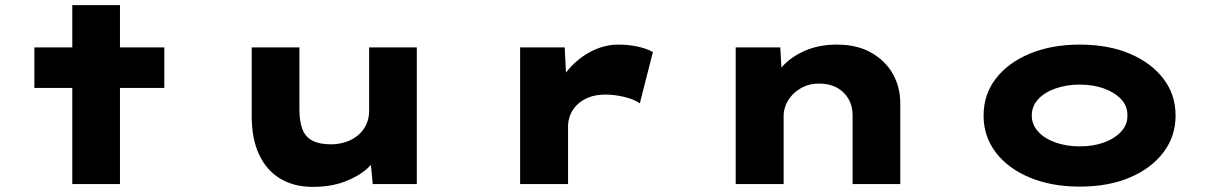

<svg xmlns="http://www.w3.org/2000/svg" viewBox="-20 -718 4736 749"><path d="M262 0V-698H448V0ZM114 -375V-533H621V-375Z M1200 11Q1127 11 1073.5 -21Q1020 -53 991 -114.5Q962 -176 962 -264V-533H1148V-293Q1148 -245 1159.5 -214.5Q1171 -184 1198.5 -169.5Q1226 -155 1271 -155Q1300 -155 1327 -163.5Q1354 -172 1375 -189Q1396 -206 1408 -230.5Q1420 -255 1420 -286V-533H1606V0H1434L1424 -108L1459 -120Q1446 -90 1411.5 -59.5Q1377 -29 1323.5 -9Q1270 11 1200 11Z M2009 0V-533H2183L2193 -332L2134 -328Q2151 -388 2189.5 -437Q2228 -486 2281.5 -515Q2335 -544 2393 -544Q2431 -544 2466.5 -536.5Q2502 -529 2527 -515L2476 -315Q2455 -330 2417 -339.5Q2379 -349 2342 -349Q2304 -349 2276.5 -338Q2249 -327 2231 -309Q2213 -291 2204.5 -269.5Q2196 -248 2196 -225V0Z M2850 0V-533H3024L3032 -385L2983 -373Q2996 -418 3030.5 -457Q3065 -496 3120 -520Q3175 -544 3244 -544Q3323 -544 3378 -513Q3433 -482 3462.5 -430.5Q3492 -379 3492 -315V0H3306V-269Q3306 -305 3289.5 -333Q3273 -361 3244 -376.5Q3215 -392 3176 -392Q3141 -392 3115 -379.5Q3089 -367 3071.5 -348.5Q3054 -330 3045.5 -308.5Q3037 -287 3037 -267V0H2944Q2897 0 2873.5 0Q2850 0 2850 0Z M4192 10Q4082 10 3997 -25.5Q3912 -61 3864.5 -123.5Q3817 -186 3817 -267Q3817 -349 3864.5 -411Q3912 -473 3997 -508.5Q4082 -544 4192 -544Q4304 -544 4387.5 -508.5Q4471 -473 4518.5 -411Q4566 -349 4566 -267Q4566 -186 4518.5 -123.5Q4471 -61 4387.5 -25.5Q4304 10 4192 10ZM4192 -147Q4244 -147 4286 -162Q4328 -177 4353.5 -204.5Q4379 -232 4378 -267Q4379 -304 4353.5 -331Q4328 -358 4286 -373Q4244 -388 4192 -388Q4141 -388 4098 -373Q4055 -358 4030 -331Q4005 -304 4005 -267Q4005 -232 4030 -204.5Q4055 -177 4098 -162Q4141 -147 4192 -147Z"/></svg>

Font: Lexend Zetta ExtraBold
Style: Regular
Weight: 800
Designer: Bonnie Shaver-Troup, Thomas Jockin
Foundry: Lexend
Version: Version 1.007